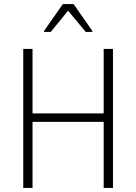

<svg xmlns="http://www.w3.org/2000/svg" viewBox="-20 -930 675 950"><path d="M95 0V-688H141V-369H493V-688H539V0H493V-327H141V0ZM198 -772V-777L291 -910H344L437 -777V-772H404L317 -877L231 -772Z"/></svg>

Font: Saira SemiCondensed ExtraLight
Style: Regular
Weight: 250
Width: 4
Designer: Hector Gatti with collaboration of the Omnibus-Type team
Foundry: Omnibus-Type
Version: Version 1.101